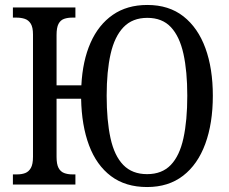

<svg xmlns="http://www.w3.org/2000/svg" viewBox="-20 -744 924 774"><path d="M573 10Q486 10 427.5 -34Q369 -78 339 -158Q309 -238 307 -346H208V-112Q208 -82 216 -67Q224 -52 238.5 -46.5Q253 -41 271 -41H284V0H32V-41H49Q68 -41 82 -46.5Q96 -52 104.5 -67Q113 -82 113 -112V-605Q113 -634 104 -648.5Q95 -663 80 -668Q65 -673 46 -673H32V-714H284V-673H271Q253 -673 238.5 -668Q224 -663 216 -648Q208 -633 208 -603V-400H308Q313 -499 345 -571.5Q377 -644 434.5 -684Q492 -724 574 -724Q661 -724 719.5 -678Q778 -632 808 -550Q838 -468 838 -358Q838 -247 807.5 -164Q777 -81 718 -35.5Q659 10 573 10ZM573 -42Q633 -42 668.5 -79Q704 -116 719.5 -187Q735 -258 735 -358Q735 -457 719.5 -527Q704 -597 669 -634.5Q634 -672 574 -672Q514 -672 478 -634.5Q442 -597 426 -527Q410 -457 410 -358Q410 -258 425.5 -187Q441 -116 477 -79Q513 -42 573 -42Z"/></svg>

Font: Noto Serif Condensed
Style: Regular
Weight: 400
Width: 3
Designer: Monotype Design Team
Foundry: Monotype Imaging Inc.
Version: Version 2.015